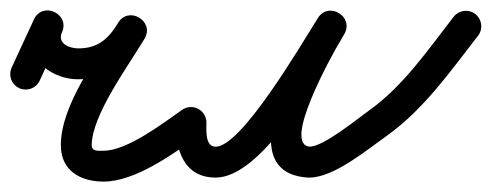

<svg xmlns="http://www.w3.org/2000/svg" viewBox="-30 -315 955 373"><path d="M47.1 -158.4C47.1 -158.4 47.1 -158.4 47.1 -158.4C61.5 -189.6 75.9 -220.8 90.2 -251.9C98.6 -270 89 -285.2 75.3 -291.5C61.5 -297.7 43.7 -294.9 35.6 -276.7C7.8 -214.4 60.1 -161 122 -161C181.3 -161 221 -190 250.7 -239.6C261 -256.7 253.3 -273 240.4 -280.7C227.6 -288.4 209.5 -287.6 199.3 -270.4C158.9 -203.1 88.2 -111.7 88.2 -32.8C88.2 16.7 126.3 37.8 171.3 37.8C233.7 37.8 308.8 -17.8 358.2 -52.4C371.8 -61.9 375.1 -80.6 365.6 -94.2C356.1 -107.8 337.4 -111.1 323.8 -101.6C323.8 -101.6 323.8 -101.6 323.8 -101.6C287.1 -75.9 217.3 -22.2 171.3 -22.2C160.8 -22.2 148.2 -20.2 148.2 -32.8C148.2 -90.9 218.6 -185.9 250.7 -239.6C261 -256.7 253.3 -273 240.4 -280.7C227.6 -288.4 209.6 -287.6 199.3 -270.4C180.3 -238.9 159.9 -221 122 -221C104.6 -221 80.8 -230.7 90.4 -252.2C98.5 -270.4 89 -285.6 75.4 -291.8C61.8 -298 44.1 -295.1 35.8 -277C21.4 -245.9 7 -214.7 -7.4 -183.6C-14.3 -168.5 -7.7 -150.7 7.3 -143.8C22.4 -136.8 40.2 -143.4 47.1 -158.4Z M311 -77C311 -77 311 -77 311 -77C311 -24.2 326.9 30 389 30C481.2 30 590.4 -172 638.4 -248C648.9 -264.7 641.2 -281 628.3 -288.9C615.4 -296.8 597.3 -296.3 587.2 -279.4C552.4 -220.8 411.9 22.1 569.5 30C569.5 30 569.9 30 570.3 30C570.6 30 571 30 571 30C619.2 30 684.6 -25.4 723.2 -52.4C736.8 -61.9 740.1 -80.6 730.6 -94.2C721.1 -107.8 702.4 -111.1 688.8 -101.6C664 -84.2 598.9 -30 571 -30C571 -30 571.4 -30 571.7 -30C572.1 -30 572.5 -30 572.5 -30C516.4 -32.8 616.6 -210.4 626.4 -227.4C630.6 -234.7 634.7 -241.6 638.8 -248.6C648.7 -265.6 641.2 -281.8 628.5 -289.5C615.9 -297.3 598.1 -296.6 587.6 -280C554.1 -226.9 439.2 -30 389 -30C368 -30 371 -62.3 371 -77C371 -93.6 357.6 -107 341 -107C324.4 -107 311 -93.6 311 -77Z M679.5 -58.3C689.1 -44.8 707.9 -41.6 721.4 -51.2C793.4 -102.4 845 -176.6 898.7 -245.6C908.9 -258.7 906.5 -277.5 893.4 -287.7C880.3 -297.9 861.5 -295.5 851.3 -282.4C851.3 -282.4 851.3 -282.4 851.3 -282.4C801.5 -218.3 753.5 -147.6 686.6 -100.1C673.1 -90.5 669.9 -71.8 679.5 -58.3Z"/></svg>

Font: FRB American Cursive
Style: Bold Italic
Weight: 700
Italic angle: -25°
Version: Version 2.0;Modular Font Editor K font №1